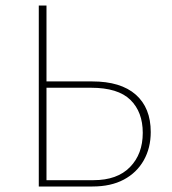

<svg xmlns="http://www.w3.org/2000/svg" viewBox="-20 -678 625 698"><path d="M121 0V-658H149V-23H320Q406 -23 452.5 -70.5Q499 -118 499 -195Q499 -271 454 -315Q409 -359 311 -359H139V-382H315Q419 -382 473.5 -334Q528 -286 528 -198Q528 -140 502.5 -95Q477 -50 430 -25Q383 0 316 0Z"/></svg>

Font: Ysabeau Office Thin
Style: Regular
Weight: 250
Designer: Christian Thalmann (Catharsis Fonts)
Version: Version 2.001;gftools[0.9.30]; featfreeze: tnum,lnum,ss02